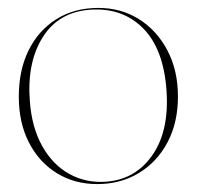

<svg xmlns="http://www.w3.org/2000/svg" viewBox="-20 -455 497 485"><path d="M228.5 -435Q286 -435 331.2 -406.5Q376.5 -378 403 -327.5Q429.5 -277 429.5 -211Q429.5 -145 403 -95.2Q376.5 -45.5 330.5 -17.8Q284.5 10 225.5 10Q168 10 123.2 -17.8Q78.5 -45.5 53 -95.2Q27.5 -145 27.5 -211Q27.5 -277.5 52.2 -327.8Q77 -378 122.2 -406.5Q167.5 -435 228.5 -435ZM247.5 4Q322.5 -1.5 365.2 -63.5Q408 -125.5 400.5 -227.5Q393 -332 341 -384Q289 -436 208.5 -430.5Q128 -425 87.8 -360.8Q47.5 -296.5 55.5 -198Q60.5 -132.5 86.8 -85.8Q113 -39 154.8 -15.8Q196.5 7.5 247.5 4Z"/></svg>

Font: Fraunces 144pt Thin
Style: Regular
Weight: 100
Version: Version 1.000;[f99f86859]